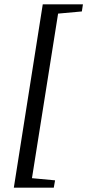

<svg xmlns="http://www.w3.org/2000/svg" viewBox="-20 -729 404 889"><path d="M178 -709H364L359 -676L249 -666L128 96L235 106L229 140H44Z"/></svg>

Font: Caladea
Style: Italic
Weight: 400
Italic angle: -9°
Designer: Carolina Giovagnoli and Andres Torresi
Foundry: Carolina Giovagnoli & Andres Torresi
Version: Version 1.001